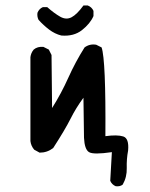

<svg xmlns="http://www.w3.org/2000/svg" viewBox="-20 -553 540 693"><path d="M397.5 119.1Q383.8 113.3 377.9 99.6L383.8 -3.9Q317.4 5.9 301.3 -3.9Q285.2 -13.7 283.2 -55.7L281.2 -200.2Q253.9 -163.1 234.4 -124Q214.8 -85 171.9 -18.6Q150.4 -2 123 -2L103.5 -12.7Q91.8 -26.4 89.8 -43.9V-346.7Q91.8 -362.3 101.6 -374Q115.2 -385.7 136.7 -383.8L156.2 -374L166 -354.5L168 -163.1Q201.2 -215.8 226.6 -272.5Q252 -329.1 285.2 -381.8Q303.7 -395.5 327.1 -391.6L346.7 -381.8Q362.3 -336.9 360.4 -61.5Q403.3 -67.4 424.8 -60.5Q446.3 -53.7 442.4 -9.8Q436.5 21.5 437.5 53.7Q438.5 85.9 422.9 113.3Q413.1 121.1 397.5 119.1ZM201.2 -424.8Q177.7 -430.7 157.2 -446.3Q136.7 -461.9 119.1 -481.4Q113.3 -493.2 115.2 -506.8Q121.1 -521.5 134.8 -527.3H150.4Q175.8 -504.9 197.3 -492.7Q218.8 -480.5 238.3 -490.7Q257.8 -501 281.2 -533.2H296.9Q311.5 -527.3 317.4 -513.7V-495.1Q305.7 -467.8 275.9 -444.3Q246.1 -420.9 201.2 -424.8Z"/></svg>

Font: JasonHandwriting2
Style: Regular
Weight: 400
Version: Version 1.05.10